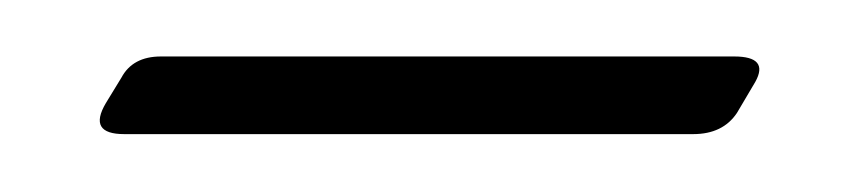

<svg xmlns="http://www.w3.org/2000/svg" viewBox="-20 -267 304 68"><path d="M240 -247Q252.5 -247 247.5 -238L241 -227Q236 -219.5 225.5 -219.5H24Q11 -219.5 17.5 -230.5L23 -239.5Q27 -247 37 -247Z"/></svg>

Font: Fraunces 144pt Soft Thin
Style: Italic
Weight: 100
Italic angle: -16°
Version: Version 1.000;[0bf87f6ff]